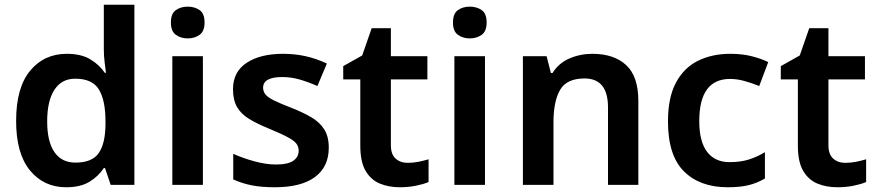

<svg xmlns="http://www.w3.org/2000/svg" viewBox="-20 -780 3703 810"><path d="M259 10Q165 10 106.5 -61Q48 -132 48 -270Q48 -410 107 -481.5Q166 -553 262 -553Q322 -553 360.5 -530Q399 -507 422 -473H427Q425 -488 421.5 -516.5Q418 -545 418 -572V-760H547V0H447L423 -71H418Q396 -37 358 -13.5Q320 10 259 10ZM298 -94Q368 -94 396 -133.5Q424 -173 425 -253V-269Q425 -356 397.5 -402Q370 -448 297 -448Q240 -448 209.5 -401Q179 -354 179 -268Q179 -183 209.5 -138.5Q240 -94 298 -94Z M772 -752Q801 -752 822 -737.5Q843 -723 843 -685Q843 -648 822 -633Q801 -618 772 -618Q743 -618 722 -633Q701 -648 701 -685Q701 -723 722 -737.5Q743 -752 772 -752ZM836 -543V0H707V-543Z M1367 -157Q1367 -76 1308.5 -33Q1250 10 1140 10Q1083 10 1042.5 2Q1002 -6 964 -23V-131Q1004 -113 1053 -99.5Q1102 -86 1144 -86Q1195 -86 1217.5 -102Q1240 -118 1240 -144Q1240 -160 1231.5 -172.5Q1223 -185 1197 -199.5Q1171 -214 1118 -236Q1066 -257 1031.5 -278Q997 -299 980 -328.5Q963 -358 963 -404Q963 -477 1020.5 -515Q1078 -553 1174 -553Q1224 -553 1269 -543Q1314 -533 1359 -512L1319 -417Q1281 -434 1244.5 -444.5Q1208 -455 1171 -455Q1090 -455 1090 -410Q1090 -394 1100 -381.5Q1110 -369 1136.5 -356Q1163 -343 1212 -324Q1260 -305 1294.5 -284.5Q1329 -264 1348 -234Q1367 -204 1367 -157Z M1700 -93Q1723 -93 1745.5 -97.5Q1768 -102 1788 -108V-12Q1767 -3 1735 3.5Q1703 10 1667 10Q1620 10 1582.5 -5.5Q1545 -21 1522.5 -59Q1500 -97 1500 -166V-445H1428V-501L1508 -546L1548 -661H1629V-543H1783V-445H1629V-167Q1629 -129 1649 -111Q1669 -93 1700 -93Z M1962 -752Q1991 -752 2012 -737.5Q2033 -723 2033 -685Q2033 -648 2012 -633Q1991 -618 1962 -618Q1933 -618 1912 -633Q1891 -648 1891 -685Q1891 -723 1912 -737.5Q1933 -752 1962 -752ZM2026 -543V0H1897V-543Z M2479 -553Q2570 -553 2621.5 -505.5Q2673 -458 2673 -354V0H2545V-327Q2545 -449 2446 -449Q2371 -449 2343 -401Q2315 -353 2315 -264V0H2186V-543H2286L2304 -472H2311Q2337 -514 2382.5 -533.5Q2428 -553 2479 -553Z M3050 10Q2933 10 2865.5 -57Q2798 -124 2798 -268Q2798 -368 2831.5 -431Q2865 -494 2924.5 -523.5Q2984 -553 3061 -553Q3112 -553 3152.5 -542.5Q3193 -532 3221 -518L3183 -417Q3151 -430 3120 -438.5Q3089 -447 3060 -447Q2930 -447 2930 -269Q2930 -183 2963 -139.5Q2996 -96 3058 -96Q3104 -96 3139 -107Q3174 -118 3207 -138V-27Q3175 -8 3139 1Q3103 10 3050 10Z M3546 -93Q3569 -93 3591.5 -97.5Q3614 -102 3634 -108V-12Q3613 -3 3581 3.5Q3549 10 3513 10Q3466 10 3428.5 -5.5Q3391 -21 3368.5 -59Q3346 -97 3346 -166V-445H3274V-501L3354 -546L3394 -661H3475V-543H3629V-445H3475V-167Q3475 -129 3495 -111Q3515 -93 3546 -93Z"/></svg>

Font: Noto Sans Sora Sompeng Semi
Style: Bold
Weight: 700
Designer: Monotype Design Team. David Williams.
Foundry: Monotype Imaging Inc.
Version: Version 2.101; ttfautohint (v1.8.4.7-5d5b)